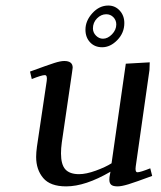

<svg xmlns="http://www.w3.org/2000/svg" viewBox="-20 -663 580 690"><path d="M87.9 -405.8Q151.9 -429.2 174.6 -436.5Q197.3 -443.8 210.9 -443.8Q241.2 -443.8 241.2 -419.9Q241.2 -418.9 238.8 -401.9L202.1 -150.9Q199.2 -129.9 199.2 -111.8Q199.2 -71.8 214.8 -54.4Q230.5 -37.1 264.2 -37.1Q289.6 -37.1 324.5 -49.8Q359.4 -62.5 380.9 -76.2L432.1 -434.1L518.1 -439L517.1 -411.1L467.8 -64.9Q464.8 -43.9 474.1 -43.9Q484.4 -43.9 520 -58.1L526.9 -30.8Q466.3 -8.3 441.4 -0.7Q416.5 6.8 402.8 6.8Q386.2 6.8 379.6 1Q373 -4.9 373 -17.1Q373 -26.4 375 -35.2L377 -45.9Q286.6 6.8 217.8 6.8Q160.6 6.8 135.3 -23.2Q109.9 -53.2 109.9 -99.1Q109.9 -114.7 112.8 -136.2L147.9 -372.1Q150.9 -393.1 141.1 -393.1Q129.9 -393.1 94.2 -378.9ZM287.1 -556.2Q287.1 -588.4 312 -615.7Q336.9 -643.1 369.1 -643.1Q393.6 -643.1 410.2 -625Q426.8 -606.9 426.8 -580.1Q426.8 -544.9 401.6 -519Q376.5 -493.2 347.2 -493.2Q320.3 -493.2 303.7 -511Q287.1 -528.8 287.1 -556.2ZM314 -561Q314 -545.9 325 -534.9Q335.9 -523.9 350.1 -523.9Q367.2 -523.9 382.6 -539.8Q397.9 -555.7 397.9 -575.2Q397.9 -590.3 387.5 -601.1Q377 -611.8 361.8 -611.8Q343.3 -611.8 328.6 -596.9Q314 -582 314 -561Z"/></svg>

Font: Dehuti
Style: Bold-Italic
Weight: 700
Version: Version 1.2